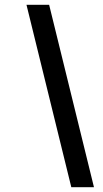

<svg xmlns="http://www.w3.org/2000/svg" viewBox="-20 -766 430 805"><path d="M374 19H279L91 -746H186Z"/></svg>

Font: Josefin Sans
Style: Italic
Weight: 400
Italic angle: -7°
Designer: Santiago Orozco
Foundry: Typemade
Version: Version 2.000